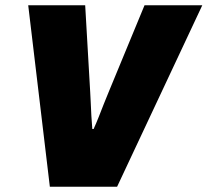

<svg xmlns="http://www.w3.org/2000/svg" viewBox="-20 -708 787 728"><path d="M169 0 87 -688H303L322 -359Q323 -345 324 -320Q325 -295 326.5 -268Q328 -241 330 -219H335Q345 -241 354.5 -265Q364 -289 373.5 -313.5Q383 -338 392 -359L528 -688H747L424 0Z"/></svg>

Font: Archivo SemiCondensed Black
Style: Italic
Weight: 900
Width: 4
Italic angle: -10°
Designer: Hector Gatti
Foundry: Omnibus-Type
Version: Version 2.001